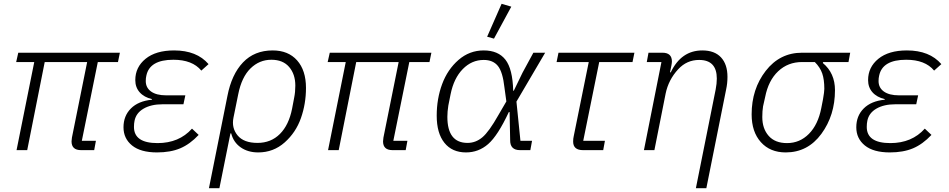

<svg xmlns="http://www.w3.org/2000/svg" viewBox="-20 -789 4986 1009"><path d="M475 0H406Q356 0 356 -46Q356 -50 358 -66L438 -463H215L123 0H67L160 -463H65L76 -512H610L600 -463H494L410 -49H484Z M989 -113 1024 -80Q978 -31 927 -9.5Q876 12 805 12Q719 12 674 -24.5Q629 -61 629 -120Q629 -180 668 -219Q707 -258 778 -265L779 -268Q737 -278 714 -304Q691 -330 691 -368Q691 -436 745 -480Q799 -524 895 -524Q1014 -524 1076 -452L1038 -418Q991 -475 891 -475Q766 -475 749 -391Q746 -379 746 -363Q746 -328 774 -308Q802 -288 853 -288H954L944 -241H834Q774 -241 734.5 -218Q695 -195 687 -154Q684 -140 684 -122Q684 -37 808 -37Q921 -37 989 -113Z M1078 200 1175 -284Q1197 -398 1257 -461Q1317 -524 1413 -524Q1495 -524 1541.5 -471.5Q1588 -419 1588 -327Q1588 -244 1561.5 -168.5Q1535 -93 1476 -40.5Q1417 12 1337 12Q1283 12 1245 -14.5Q1207 -41 1195 -88H1191L1133 200ZM1333 -38Q1404 -38 1451 -85Q1498 -132 1515 -218L1526 -276Q1532 -305 1532 -339Q1532 -399 1499.5 -437Q1467 -475 1406 -475Q1343 -475 1296.5 -429.5Q1250 -384 1232 -294L1207 -171Q1196 -117 1228.5 -77.5Q1261 -38 1333 -38Z M2112 0H2043Q1993 0 1993 -46Q1993 -50 1995 -66L2075 -463H1852L1760 0H1704L1797 -463H1702L1713 -512H2247L2237 -463H2131L2047 -49H2121Z M2667 -754 2576 -586 2540 -596 2616 -769ZM2776 -49 2767 0H2713Q2660 0 2661 -53L2658 -200H2654Q2596 -76 2545.5 -32Q2495 12 2429 12Q2356 12 2315.5 -38.5Q2275 -89 2275 -181Q2275 -270 2303.5 -347Q2332 -424 2389.5 -474Q2447 -524 2522 -524Q2598 -524 2636 -475.5Q2674 -427 2677 -312H2680L2726 -407L2783 -512H2845L2694 -255L2715 -49ZM2437 -38Q2480 -38 2515 -67.5Q2550 -97 2599 -184L2641 -256L2631 -329Q2622 -411 2596.5 -442.5Q2571 -474 2522 -474Q2459 -474 2412 -426Q2365 -378 2348 -294L2336 -234Q2331 -202 2331 -175Q2331 -38 2437 -38Z M3150 0H3044Q2992 0 2992 -45Q2992 -61 2995 -73L3074 -463H2905L2915 -512H3314L3304 -463H3129L3045 -49H3159Z M3419 0H3364L3456 -463H3379L3388 -512H3461Q3511 -512 3511 -466Q3511 -458 3508 -443L3501 -409H3505Q3560 -524 3671 -524Q3735 -524 3769 -487.5Q3803 -451 3803 -385Q3803 -351 3796 -319L3692 200H3637L3741 -319Q3747 -350 3747 -376Q3747 -474 3654 -474Q3589 -474 3544 -425Q3493 -370 3478 -297Z M4439 -463H4306L4304 -458Q4368 -405 4368 -315Q4368 -183 4296.5 -85.5Q4225 12 4109 12Q4027 12 3978.5 -42Q3930 -96 3930 -188Q3930 -321 4004 -416.5Q4078 -512 4195 -512H4448ZM4262 -463H4195Q4121 -463 4069.5 -414.5Q4018 -366 4001 -279L3990 -230Q3986 -206 3986 -174Q3986 -113 4019.5 -75Q4053 -37 4116 -37Q4183 -37 4231 -85.5Q4279 -134 4296 -221L4305 -267Q4312 -307 4312 -322Q4312 -371 4301 -403Q4290 -435 4262 -463Z M4840 -113 4875 -80Q4829 -31 4778 -9.5Q4727 12 4656 12Q4570 12 4525 -24.5Q4480 -61 4480 -120Q4480 -180 4519 -219Q4558 -258 4629 -265L4630 -268Q4588 -278 4565 -304Q4542 -330 4542 -368Q4542 -436 4596 -480Q4650 -524 4746 -524Q4865 -524 4927 -452L4889 -418Q4842 -475 4742 -475Q4617 -475 4600 -391Q4597 -379 4597 -363Q4597 -328 4625 -308Q4653 -288 4704 -288H4805L4795 -241H4685Q4625 -241 4585.5 -218Q4546 -195 4538 -154Q4535 -140 4535 -122Q4535 -37 4659 -37Q4772 -37 4840 -113Z"/></svg>

Font: IBM Plex Sans Light
Style: Italic
Weight: 300
Italic angle: -11.31°
Designer: Mike Abbink, Paul van der Laan, Pieter van Rosmalen
Foundry: Bold Monday
Version: Version 3.0